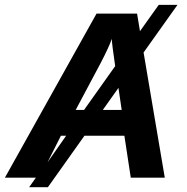

<svg xmlns="http://www.w3.org/2000/svg" viewBox="-41 -745 783 805"><path d="M507.3 0 480.5 -175.8H313L159.7 40H81.1L109.4 0H-20.5L363.8 -688H533.7L545.9 -614.3L624.5 -724.6H703.1L561 -524.9L649.9 0ZM276.4 -284.2H311.5L441.9 -467.8Q427.7 -565.4 427.7 -582Q417.5 -550.8 379.9 -478.5ZM455.6 -376.5 390.1 -284.2H469.2ZM158.2 -64.5 236.3 -175.8H214.4Z"/></svg>

Font: Liberation Sans
Style: Bold Italic
Weight: 700
Italic angle: -12°
Designer: Steve Matteson
Foundry: Ascender Corporation
Version: Version 2.1.5